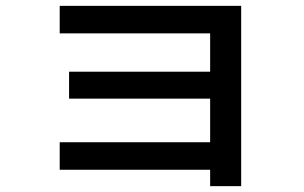

<svg xmlns="http://www.w3.org/2000/svg" viewBox="-20 -592 1040 656"><path d="M698 44V-12H184V-106H698V-255H216V-347H698V-478H184V-572H804V44Z"/></svg>

Font: M PLUS 1 Medium
Style: Regular
Weight: 500
Designer: Coji Morishita
Foundry: UNDERFOREST DESIGN
Version: Version 1.001